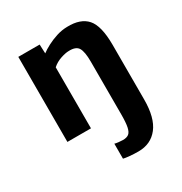

<svg xmlns="http://www.w3.org/2000/svg" viewBox="-187 -702 1029 1087"><g transform="rotate(-30 328.0 -158.5)"><path d="M82.5 0V-556H222L224.5 -497Q243.5 -511.5 273 -527Q302.5 -542.5 337 -553.5Q371.5 -564.5 407 -565Q495 -567.5 536.8 -520Q578.5 -472.5 579 -350V9Q579 128.5 532.5 188.2Q486 248 404.5 248Q376 248 348.5 245.5Q321 243 307.5 239.5V141.5Q315 144 332.5 146Q350 148 361 148Q385 148 398.8 137.8Q412.5 127.5 418.5 99.2Q424.5 71 424.5 17V-328Q424.5 -392 409 -418Q393.5 -444 346 -442Q325.5 -442 293.5 -431.5Q261.5 -421 236.5 -399V0Z"/></g></svg>

Font: Merriweather Sans
Style: Bold
Weight: 700
Designer: Eben Sorkin
Foundry: Eben Sorkin
Version: Version 1.008; ttfautohint (v1.7.19-72a1) -l 8 -r 50 -G 200 